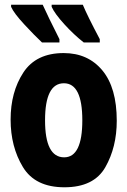

<svg xmlns="http://www.w3.org/2000/svg" viewBox="-20 -785 540 814"><path d="M232 -605V-619Q183 -716 161 -765H27V-756Q39 -729 83 -681.5Q127 -634 158 -605ZM403 -605V-619Q350 -719 331 -765H199V-756Q212 -727 252.5 -682.5Q293 -638 335 -605ZM475 -273Q475 -413 414 -486.5Q353 -560 250 -560Q133 -560 79 -477.5Q25 -395 25 -278Q25 -163 77 -77Q129 9 253 9Q378 9 426.5 -76Q475 -161 475 -273ZM171 -275Q171 -432 251 -432Q329 -432 329 -275Q329 -118 252 -118Q171 -118 171 -275Z"/></svg>

Font: Noto Sans Mono UI Condensed ExtraBold
Style: Regular
Weight: 800
Width: 3
Designer: Monotype Design team
Foundry: Monotype Imaging Inc.
Version: 1.000